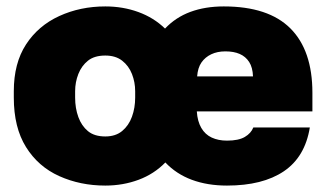

<svg xmlns="http://www.w3.org/2000/svg" viewBox="-20 -564 1015 598"><path d="M308 14Q230 14 164.5 -15.5Q99 -45 61 -106Q23 -167 23 -260V-280Q23 -367 61 -425.5Q99 -484 164.5 -514Q230 -544 308 -544Q363 -544 411 -526.5Q459 -509 494 -475Q527 -510 573 -527Q619 -544 677 -544Q816 -544 884.5 -475.5Q953 -407 953 -275V-217H593Q595 -186 607 -165.5Q619 -145 639.5 -135.5Q660 -126 687 -126Q723 -126 742.5 -137.5Q762 -149 769 -167H945Q930 -75 864 -30.5Q798 14 687 14Q626 14 577.5 -4Q529 -22 495 -58Q460 -22 411.5 -4Q363 14 308 14ZM308 -139Q340 -139 360.5 -156Q381 -173 391 -200.5Q401 -228 401 -260V-280Q401 -308 391 -333.5Q381 -359 360.5 -375Q340 -391 308 -391Q274 -391 254 -375Q234 -359 224 -333.5Q214 -308 214 -280V-260Q214 -227 224 -199.5Q234 -172 254 -155.5Q274 -139 308 -139ZM682 -404Q657 -404 638 -395Q619 -386 607.5 -369.5Q596 -353 594 -326H768Q767 -354 756 -371Q745 -388 726.5 -396Q708 -404 682 -404Z"/></svg>

Font: Golos Text ExtraBold
Style: Regular
Weight: 800
Designer: A.Korolkova, Vitaly Kuzmin
Foundry: ParaType Ltd
Version: Version 2.004